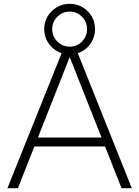

<svg xmlns="http://www.w3.org/2000/svg" viewBox="-20 -988 731 1008"><path d="M19 0 312 -730H380L672 0H618L347 -686H345L74 0ZM138 -219V-266H553V-219ZM346 -702Q309 -702 278.5 -720Q248 -738 230 -768.5Q212 -799 212 -835Q212 -872 230 -902Q248 -932 278.5 -950Q309 -968 346 -968Q383 -968 413.5 -950Q444 -932 461.5 -902Q479 -872 479 -835Q479 -799 461.5 -768.5Q444 -738 413.5 -720Q383 -702 346 -702ZM346 -743Q384 -743 410.5 -770Q437 -797 437 -835Q437 -873 410.5 -900Q384 -927 345 -927Q308 -927 281 -900Q254 -873 254 -835Q254 -797 281 -770Q308 -743 346 -743Z"/></svg>

Font: M PLUS 2 Thin Light
Style: Regular
Weight: 300
Version: Version 1.001